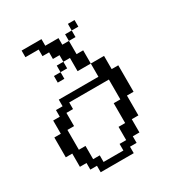

<svg xmlns="http://www.w3.org/2000/svg" viewBox="-122 -539 561 614"><g transform="rotate(-30 158.5 -231.5)"><path d="M170.4 -23.9V-48.3H194.8V-97.2H219.2V-170.4H243.7V-243.7H97.2V-219.2H72.8V-170.4H48.3V-97.2H72.8V-48.3H97.2V-23.9ZM72.8 0V-23.9H48.3V-48.3H23.9V-97.2H0V-170.4H23.9V-219.2H48.3V-243.7H72.8V-268.1H219.2V-316.9H268.1V-268.1H292.5V-170.4H268.1V-97.2H243.7V-48.3H219.2V-23.9H194.8V0ZM97.2 -316.9V-341.3H121.6V-316.9ZM121.6 -341.3V-365.7H146V-341.3ZM194.8 -414.6V-439H219.2V-414.6ZM170.4 -316.9V-365.7H146V-390.1H121.6V-414.6H97.2V-439H48.3V-463.4H121.6V-439H170.4V-414.6H194.8V-365.7H219.2V-316.9ZM219.2 -439V-463.4H243.7V-439Z"/></g></svg>

Font: FS Mondwest Regular
Style: Regular
Weight: 400
Designer: NZWStudios2024
Foundry: https://fontstruct.com
Version: Version 1.0